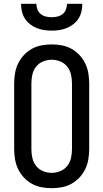

<svg xmlns="http://www.w3.org/2000/svg" viewBox="-20 -975 540 1003"><path d="M250 8Q223 8 196.5 3Q170 -2 146.5 -15Q123 -28 104.5 -48Q86 -68 74.5 -92Q63 -116 58.5 -143Q54 -170 54 -196V-539Q54 -565 58.5 -592Q63 -619 74.5 -643Q86 -667 104.5 -687Q123 -707 146.5 -720Q170 -733 196.5 -738Q223 -743 250 -743Q277 -743 303.5 -738Q330 -733 353.5 -720Q377 -707 395.5 -687Q414 -667 425.5 -643Q437 -619 441.5 -592Q446 -565 446 -539V-196Q446 -170 441.5 -143Q437 -116 425.5 -92Q414 -68 395.5 -48Q377 -28 353.5 -15Q330 -2 303.5 3Q277 8 250 8ZM250 -72Q273 -72 295 -81Q317 -90 331.5 -108.5Q346 -127 351 -150Q356 -173 356 -196V-539Q356 -562 351 -585Q346 -608 331.5 -626.5Q317 -645 295 -654Q273 -663 250 -663Q227 -663 205 -654Q183 -645 168.5 -626.5Q154 -608 149 -585Q144 -562 144 -539V-196Q144 -173 149 -150Q154 -127 168.5 -108.5Q183 -90 205 -81Q227 -72 250 -72ZM250 -815Q230 -815 210 -818Q190 -821 171.5 -828.5Q153 -836 137 -848.5Q121 -861 110 -878Q99 -895 94.5 -915Q90 -935 90 -955H170Q170 -940 175.5 -925.5Q181 -911 193 -901.5Q205 -892 220 -888.5Q235 -885 250 -885Q265 -885 280 -888.5Q295 -892 307 -901.5Q319 -911 324.5 -925.5Q330 -940 330 -955H410Q410 -935 405.5 -915Q401 -895 390 -878Q379 -861 363 -848.5Q347 -836 328.5 -828.5Q310 -821 290 -818Q270 -815 250 -815Z"/></svg>

Font: Iosevka Term Medium
Style: Regular
Weight: 500
Monospace: yes
Designer: Belleve Invis
Foundry: Belleve Invis
Version: Version 26.3.1